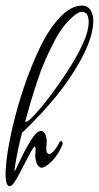

<svg xmlns="http://www.w3.org/2000/svg" viewBox="-25 -696 351 680"><path d="M186 -193.8Q190.4 -198.2 194.3 -194.6Q198.2 -190.9 196.3 -184.1Q183.1 -150.4 159.7 -126.2Q136.2 -102.1 122.1 -102.1Q119.6 -102.1 118.7 -102.5Q106.9 -107.9 102.8 -123.8Q98.6 -139.6 100.3 -153.1Q102.1 -166.5 100.1 -174.8Q99.6 -176.8 98.1 -176.8Q93.8 -176.8 77.9 -146.2Q62 -115.7 43.7 -81.1Q25.4 -46.4 17.1 -40Q12.2 -36.6 8.3 -36.6Q-8.3 -38.6 -4.6 -98.1Q-1 -157.7 19.5 -246.1Q36.6 -319.3 60.8 -390.4Q85 -461.4 116 -526.4Q147 -591.3 185.3 -632.6Q223.6 -673.8 261.7 -676.3H265.1Q290.5 -676.3 300.5 -650.6Q310.5 -625 300.3 -580.6Q284.7 -514.2 223.9 -422.6Q163.1 -331.1 52.7 -225.1Q47.4 -205.1 44.9 -193.4Q37.1 -159.2 31.2 -126Q25.4 -92.8 26.4 -89.8Q29.3 -91.3 45.9 -127.4Q62.5 -163.6 83.7 -198Q105 -232.4 120.1 -232.4Q127.9 -232.4 134.3 -222.7Q142.6 -209.5 139.6 -183.3Q136.7 -157.2 145 -151.9Q146.5 -150.4 149.4 -150.4Q156.7 -150.4 168.2 -164.6Q179.7 -178.7 186 -193.8ZM64.5 -266.1Q64.9 -264.2 66.4 -264.2Q76.7 -264.2 115.2 -309.3Q153.8 -354.5 200 -422.6Q246.1 -490.7 270 -544.4Q280.8 -568.4 285.2 -588.4Q292 -616.2 287.1 -635Q282.2 -653.8 265.6 -653.8Q259.8 -653.8 253.9 -651.9Q230.5 -638.2 208.3 -612.1Q186 -585.9 167.5 -550Q148.9 -514.2 134.5 -481.4Q120.1 -448.7 106 -405.5Q91.8 -362.3 84.7 -338.4Q77.6 -314.5 68.4 -280.3Q65.9 -270.5 64.5 -266.1Z"/></svg>

Font: Sintesa 4
Style: 4
Weight: 400
Version: Version 001.000